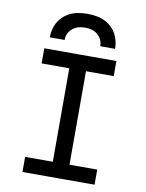

<svg xmlns="http://www.w3.org/2000/svg" viewBox="-99 -1001 815 1070"><g transform="rotate(10 308.0 -465.5)"><path d="M260.5 0V-700H355V0ZM104 0V-85.5H512V0ZM104 -614.5V-700H512V-614.5ZM123.5 -765.5Q123.5 -810.5 143.2 -848.2Q163 -886 203.8 -908.5Q244.5 -931 308.5 -931Q372.5 -931 413.2 -908.2Q454 -885.5 473.5 -848Q493 -810.5 493 -765.5H409Q409 -803.5 382.2 -828.2Q355.5 -853 308.5 -853Q262 -853 234.8 -828.2Q207.5 -803.5 207.5 -765.5Z"/></g></svg>

Font: Overpass Mono Light Medium
Style: Regular
Weight: 500
Monospace: yes
Version: Version 4.000